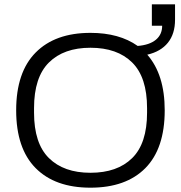

<svg xmlns="http://www.w3.org/2000/svg" viewBox="-20 -849 831 881"><path d="M395 12.2Q232.4 12.2 143.3 -77.9Q54.2 -168 54.2 -342.8Q54.2 -517.6 143.6 -607.9Q232.9 -698.2 395 -698.2Q527.3 -698.2 611.8 -638.2Q666 -642.6 695.1 -666.5Q724.1 -690.4 724.1 -731H676.8V-829.1H783.2V-758.8Q783.2 -693.8 750.5 -653.1Q717.8 -612.3 655.8 -598.1Q735.8 -506.8 735.8 -342.8Q735.8 -167.5 647 -77.6Q558.1 12.2 395 12.2ZM395 -56.2Q518.1 -56.2 586.4 -123.5Q654.8 -190.9 654.8 -332V-353Q654.8 -494.6 586.4 -562.3Q518.1 -629.9 395 -629.9Q272.9 -629.9 204.6 -562.3Q136.2 -494.6 136.2 -353V-332Q136.2 -190.9 204.6 -123.5Q272.9 -56.2 395 -56.2Z"/></svg>

Font: Archivo Light
Style: Regular
Weight: 300
Designer: Hector Gatti
Foundry: Omnibus-Type
Version: Version 2.001